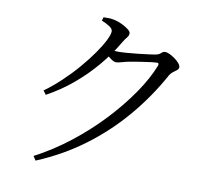

<svg xmlns="http://www.w3.org/2000/svg" viewBox="-87 -875 1173 1025"><g transform="rotate(10 500.0 -362.5)"><path d="M153.8 23.6Q250.3 -26.9 340.3 -96.9Q430.3 -166.9 506.2 -247.4Q582.1 -327.9 638.8 -410Q695.5 -492.1 724.3 -566Q730 -581.5 716.1 -581.5Q708.1 -581.5 687.6 -579Q667.1 -576.5 641.3 -572.5Q615.5 -568.5 592.5 -564.8Q569.4 -561.1 555.6 -557.8Q539.6 -554.2 525.3 -549.8Q510.9 -545.4 500.2 -545.4Q488.8 -545.4 472.7 -557Q456.7 -568.5 438.6 -582.8L453.9 -607.4Q469.3 -605.4 480.5 -604.1Q491.7 -602.8 501.1 -602.8Q519 -602.8 548.3 -605Q577.6 -607.3 608.6 -610.6Q639.5 -613.9 664.5 -617.3Q689.5 -620.7 699.5 -622.4Q720.7 -626.4 729.5 -635.9Q738.3 -645.3 751 -645.3Q759.8 -645.3 774.5 -638.5Q789.3 -631.7 803.6 -621.2Q818 -610.7 827.9 -599.2Q837.8 -587.7 837.8 -577.6Q837.8 -567.9 829.1 -561.2Q820.3 -554.4 809.5 -546.6Q798.7 -538.7 791 -525.9Q722.9 -401.6 631.5 -293.5Q540.2 -185.4 424.9 -99Q309.7 -12.5 168.7 46.1ZM145.7 -330.2Q192.3 -363.7 237 -406.1Q281.7 -448.4 320 -493.2Q358.2 -537.9 387.4 -579.6Q416.6 -621.3 432.9 -654.1Q449.3 -686.9 449.3 -703.8Q449.3 -717.2 431.5 -729Q413.8 -740.8 387.6 -751.6L393.4 -770.5Q406.8 -770.8 421.6 -770.7Q436.4 -770.7 453.3 -766.7Q473 -762.8 494.2 -752.5Q515.5 -742.3 530.3 -730.9Q545.1 -719.5 545.1 -710Q545.1 -697 536.2 -687.1Q527.4 -677.3 515.9 -658Q474.1 -586 419.6 -521.8Q365.2 -457.6 300.7 -403.8Q236.3 -350 161.5 -309.2Z"/></g></svg>

Font: Noto Serif SC ExtraLight
Style: Regular
Weight: 200
Designer: Ryoko NISHIZUKA 西塚涼子 (kana & ideographs); Frank Grießhammer (Latin, Greek & Cyrillic); Wenlong ZHANG 张文龙 (bopomofo); San
Foundry: Adobe
Version: Version 2.002-H1;hotconv 1.1.0;makeotfexe 2.6.0